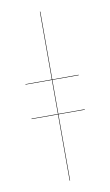

<svg xmlns="http://www.w3.org/2000/svg" viewBox="-84 -774 469 817"><g transform="rotate(-10 150.0 -365.0)"><path d="M151 -435V-288H265V-286H151V0H149V-286H35V-288H149V-435H35V-437H149V-730H151V-437H265V-435Z"/></g></svg>

Font: FiraGO Two
Style: Regular
Weight: 100
Designer: bBox Type
Foundry: bBox Type GmbH
Version: Version 1.001